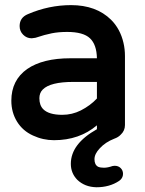

<svg xmlns="http://www.w3.org/2000/svg" viewBox="-20 -540 581 769"><path d="M263.7 116.2Q263.7 36.1 368.2 -22.5V-38.1Q297.9 21.5 196.3 21.5Q152.3 21.5 112.3 2.9Q71.3 -15.6 48.3 -52.7Q25.4 -89.8 25.4 -136.7Q25.4 -218.8 88.9 -263.7Q151.4 -306.6 261.7 -306.6H368.2Q367.2 -361.3 340.3 -386.7Q313.5 -412.1 249 -412.1Q214.8 -412.1 187.5 -406.7Q160.2 -401.4 122.1 -388.7L107.4 -386.7H106.4Q86.9 -386.7 72.8 -400.9Q58.6 -415 58.6 -435.5Q58.6 -469.7 91.8 -483.4Q175.8 -519.5 264.6 -519.5Q365.2 -519.5 424.8 -460.9Q461.9 -423.8 474.6 -368.2Q480.5 -342.8 480.5 -315.4V-39.1Q480.5 -16.6 463.9 -1Q454.1 9.8 437.5 15.6Q402.3 29.3 379.9 53.7Q358.4 76.2 358.4 97.7Q358.4 120.1 373 127.9Q381.8 131.8 396.5 131.8Q411.1 131.8 430.7 125L438.5 124H439.5Q454.1 124 463.4 133.3Q472.7 142.6 472.7 156.2Q472.7 169.9 462.9 179.7L457 184.6Q418.9 210 366.2 210Q319.3 209 289.1 179.7Q263.7 153.3 263.7 116.2ZM368.2 -211.9H273.4Q181.6 -211.9 151.4 -181.6Q137.7 -168 137.7 -146.5Q137.7 -118.2 153.3 -102.5Q175.8 -80.1 229.5 -80.1Q268.6 -80.1 303.7 -97.7Q341.8 -117.2 368.2 -145.5Z"/></svg>

Font: FakePearl
Style: SemiBold
Weight: 400
Version: Version 1.2